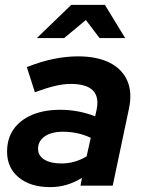

<svg xmlns="http://www.w3.org/2000/svg" viewBox="-20 -761 585 787"><path d="M186 6Q105 6 57 -33.5Q9 -73 9 -139Q9 -193 35.5 -231Q62 -269 111 -290Q160 -311 228 -311Q265 -311 301.5 -304Q338 -297 370 -284L376 -311Q387 -364 360.5 -390.5Q334 -417 270 -417Q241 -417 206.5 -409Q172 -401 123 -383L90 -486Q148 -509 200 -519.5Q252 -530 299 -530Q378 -530 429.5 -504Q481 -478 502 -429.5Q523 -381 508 -313L442 0H310L316 -32Q285 -13 253 -3.5Q221 6 186 6ZM232 -91Q260 -91 286 -98.5Q312 -106 335 -120L352 -196Q300 -221 238 -221Q191 -221 163.5 -202Q136 -183 136 -151Q136 -123 161.5 -107Q187 -91 232 -91ZM131 -605 272 -741H410L493 -605H388L332 -679L243 -605Z"/></svg>

Font: Red Hat Display ExtraBold
Style: Italic
Weight: 800
Italic angle: -12°
Designer: Pentagram, MCKL
Foundry: Pentagram, MCKL
Version: Version 1.023